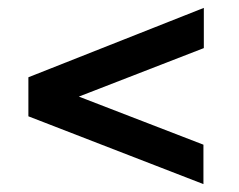

<svg xmlns="http://www.w3.org/2000/svg" viewBox="-20 -599 607 487"><path d="M180 -354 497 -477V-579L52 -403V-304L496 -132V-232Z"/></svg>

Font: Cheyenne Sans Medium
Style: Regular
Weight: 500
Designer: The Public Sans project authors (U.S. Web Design System), Libre Franklin designed by Pablo Impallari and Rodrigo Fuenzal
Foundry: The Cheyenne Sans Project Authors
Version: Version 2.007